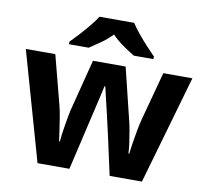

<svg xmlns="http://www.w3.org/2000/svg" viewBox="-83 -858 1022 949"><g transform="rotate(10 428.0 -383.0)"><path d="M485 -191Q481 -208 473.5 -241.5Q466 -275 457 -313.5Q448 -352 440 -384.5Q432 -417 429 -432H425Q422 -417 414.5 -384.5Q407 -352 398 -313.5Q389 -275 381 -241Q373 -207 369 -189L325 0H165L10 -546H158L221 -304Q228 -279 233.5 -244Q239 -209 244 -176.5Q249 -144 251 -125H255Q256 -139 259 -162.5Q262 -186 266.5 -211Q271 -236 274.5 -256.5Q278 -277 280 -284L347 -546H511L575 -284Q579 -270 584.5 -239Q590 -208 594.5 -176Q599 -144 599 -125H603Q605 -142 610 -174.5Q615 -207 621.5 -243Q628 -279 635 -304L700 -546H846L689 0H527ZM515 -766Q529 -744 551.5 -716.5Q574 -689 598 -663Q622 -637 640 -619V-606H541Q515 -622 484 -643.5Q453 -665 427 -692Q401 -665 371 -644Q341 -623 315 -606H216V-619Q235 -638 258.5 -663.5Q282 -689 304.5 -716.5Q327 -744 341 -766Z"/></g></svg>

Font: Noto Sans Bengali
Style: Bold
Weight: 700
Designer: Jelle Bosma - Monotype Design Team
Foundry: Monotype Imaging Inc.
Version: Version 2.003; ttfautohint (v1.8.4.7-5d5b)